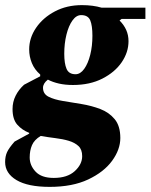

<svg xmlns="http://www.w3.org/2000/svg" viewBox="-41 -490 588 750"><path d="M153 240Q68 240 23.5 213.5Q-21 187 -21 143Q-21 121 -13.5 104.5Q-6 88 16 63L73 32V29Q45 18 26.5 -3Q8 -24 8 -64Q8 -92 20 -116Q32 -140 53 -159L116 -192V-199Q94 -218 83.5 -243.5Q73 -269 73 -297Q73 -342 100 -381.5Q127 -421 173.5 -445.5Q220 -470 279 -470Q322 -470 356 -460H527V-416H434L426 -410Q443 -393 452 -373Q461 -353 461 -329Q461 -286 434.5 -247Q408 -208 359 -183Q310 -158 244 -158Q214 -158 189.5 -163.5Q165 -169 146 -179Q127 -164 127 -147Q127 -123 149 -112Q171 -101 205 -95.5Q239 -90 278 -83.5Q317 -77 351 -64Q385 -51 407 -24.5Q429 2 429 49Q429 94 397 138Q365 182 303.5 211Q242 240 153 240ZM254 -200Q273 -200 288 -221Q303 -242 311.5 -276Q320 -310 320 -350Q320 -390 311.5 -410.5Q303 -431 276 -431Q257 -431 242 -410Q227 -389 218.5 -354.5Q210 -320 210 -280Q210 -242 219 -221Q228 -200 254 -200ZM75 125Q75 156 98 180.5Q121 205 169 205Q222 205 251 178.5Q280 152 280 120Q280 94 265.5 80.5Q251 67 227.5 60Q204 53 175 49.5Q146 46 118 41Q93 56 84 77Q75 98 75 125Z"/></svg>

Font: Spectral ExtraBold
Style: Italic
Weight: 800
Italic angle: -10°
Designer: Jean-Baptiste Levee
Foundry: Production Type
Version: Version 2.001